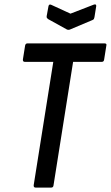

<svg xmlns="http://www.w3.org/2000/svg" viewBox="-20 -852 504 872"><path d="M142 0Q132 0 133 -11L222 -571H93Q83 -571 84 -582L94 -645Q96 -655 105 -655H454Q466 -655 463 -645L453 -582Q452 -571 442 -571H312L223 -10Q222 0 212 0ZM406 -831Q418 -835 417 -824L409 -774Q408 -769 406.5 -766Q405 -763 400 -761L298 -718Q291 -715 284 -718L199 -765Q196 -767 193.5 -770Q191 -773 192 -779L200 -823Q202 -835 213 -830L300 -790Z"/></svg>

Font: Sofia Sans Condensed SemiBold
Style: Italic
Weight: 600
Italic angle: -9°
Version: Version 4.100